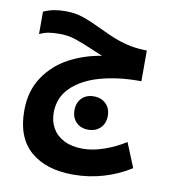

<svg xmlns="http://www.w3.org/2000/svg" viewBox="-79 -762 758 834"><g transform="rotate(10 300.0 -345.0)"><path d="M41.5 -235Q41.5 -322 83 -384Q124.5 -446 190.5 -481Q256.5 -516 333 -528Q311.5 -536.5 286.5 -547.5Q238.5 -568.5 205.2 -579.2Q172 -590 137.5 -590Q107.5 -590 87.8 -586.8Q68 -583.5 47 -573.5V-672.5Q71 -683 93 -687.2Q115 -691.5 144 -691.5Q185.5 -691.5 220.8 -679.8Q256 -668 306.5 -643.5Q344.5 -625.5 371 -614.5Q397.5 -603.5 431.5 -595Q465.5 -586.5 504.5 -585L520.5 -584.5V-449H511Q416 -449 338.5 -427.2Q261 -405.5 215 -360.5Q169 -315.5 169 -248.5Q169 -210.5 186.2 -180.5Q203.5 -150.5 237.5 -133.2Q271.5 -116 320 -116Q364 -116 414 -133.5Q464 -151 507 -178.5L551 -71Q497 -36.5 432.5 -17.2Q368 2 298.5 2Q178 2 109.8 -57.5Q41.5 -117 41.5 -235ZM256 -275Q256 -308 276 -328.2Q296 -348.5 329 -348.5Q362 -348.5 382.5 -328.2Q403 -308 403 -275Q403 -242 382.5 -221.8Q362 -201.5 329 -201.5Q296 -201.5 276 -221.8Q256 -242 256 -275Z"/></g></svg>

Font: JuliaMono SemiBoldItalic
Style: Regular
Weight: 600
Italic angle: -9°
Monospace: yes
Designer: cormullion
Foundry: corm
Version: Version 0.049; ttfautohint (v1.8.4)